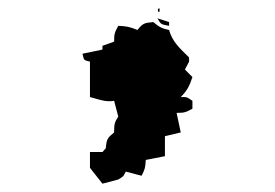

<svg xmlns="http://www.w3.org/2000/svg" viewBox="-20 -351 660 461"><path d="M363 -323C363 -323 364 -331 362 -331C357 -331 359 -319 363 -323ZM358 -307C367 -291 367 -293 386 -289V-298ZM310 -279C291 -287 283 -288 264 -289C255 -273 254 -269 254 -251L226 -241V-232L178 -222C182 -206 180 -207 196 -203V-118C215 -113 227 -108 242 -108C245 -108 250 -108 254 -109L264 -71C255 -58 254 -52 254 -33C238 -20 236 -17 234 5L226 14H196V52L226 90L264 80C279 71 276 72 282 61L320 71C328 55 329 52 330 33L376 24V-24L414 -33L404 -80C422 -80 426 -81 442 -90V-109C428 -118 431 -118 414 -118C430 -134 435 -145 442 -166L424 -184L434 -203V-213C412 -235 394 -250 386 -279C367 -283 363 -286 348 -298C326 -296 323 -295 310 -279ZM178 -156 188 -147Z"/></svg>

Font: GNUTypewriter
Style: Standard
Weight: 400
Version: Version 001.000